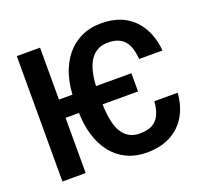

<svg xmlns="http://www.w3.org/2000/svg" viewBox="-126 -868 1083 1023"><g transform="rotate(-20 416.0 -356.5)"><path d="M606 -416.5V-313H151.9V-416.5ZM669.9 -234.4H802.2Q797.4 -163.6 766.1 -108.4Q734.9 -53.2 678 -22Q621.1 9.3 540 9.3Q477.5 9.3 427.7 -14.4Q377.9 -38.1 343 -82.3Q308.1 -126.5 289.6 -189Q271 -251.5 271 -329.1V-382.3Q271 -460 290 -522.7Q309.1 -585.4 344.7 -629.6Q380.4 -673.8 430.7 -697.8Q481 -721.7 543.5 -721.7Q624.5 -721.7 679.9 -689.7Q735.4 -657.7 766.1 -601.8Q796.9 -545.9 803.2 -473.6H670.9Q667.5 -518.1 654.3 -549.1Q641.1 -580.1 614.5 -596.4Q587.9 -612.8 543.5 -612.8Q508.3 -612.8 482.4 -598.1Q456.5 -583.5 439.2 -554.7Q421.9 -525.9 413.3 -482.9Q404.8 -439.9 404.8 -383.3V-329.1Q404.8 -285.6 409.7 -249.5Q414.6 -213.4 424.3 -185.5Q434.1 -157.7 450.2 -138.4Q466.3 -119.1 488.5 -109.1Q510.7 -99.1 540 -99.1Q584.5 -99.1 611.6 -114.5Q638.7 -129.9 652.6 -160.2Q666.5 -190.4 669.9 -234.4ZM195.3 -710.9V0H63.5V-710.9Z"/></g></svg>

Font: Roboto SemiCondensed SemiBold
Style: Regular
Weight: 600
Width: 4
Designer: Christian Robertson
Foundry: Google
Version: Version 3.009; 2024